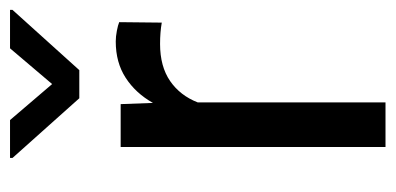

<svg xmlns="http://www.w3.org/2000/svg" viewBox="-223 -566 789 383"><g transform="rotate(-90 171.5 -374.5)"><path d="M266.6 -749H343.3V-744.1L223.1 -610.8H167L47.9 -744.1V-749H123.5L195.3 -665ZM157.7 -463.9Q177.2 -498.5 207.8 -518.3Q238.3 -538.1 280.3 -538.1Q290 -538.1 301.5 -535.9Q313 -533.7 318.8 -531.2L317.9 -446.3Q298.8 -449.7 275.4 -449.7Q230.5 -449.7 201.4 -429.7Q172.4 -409.7 158.7 -374.5V0H69.8V-528.3H155.3Z"/></g></svg>

Font: Robert Sans Medium
Style: Regular
Weight: 500
Designer: Christian Robertson (extended by Adam Twardoch)
Foundry: Google
Version: Version 12.135;April 2, 2019;FontCreator 11.5.0.2425 64-bit;